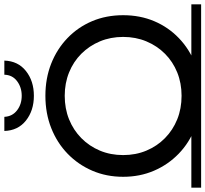

<svg xmlns="http://www.w3.org/2000/svg" viewBox="-53 -886 946 884"><g transform="rotate(-90 420.0 -444.0)"><path d="M421 8Q341 8 272.5 -19Q204 -46 154 -94.5Q104 -143 76 -208Q48 -273 48 -350Q48 -427 76 -492Q104 -557 154 -605.5Q204 -654 272 -681Q340 -708 421 -708Q501 -708 568.5 -681.5Q636 -655 686.5 -606.5Q737 -558 764.5 -493Q792 -428 792 -350Q792 -272 764.5 -207Q737 -142 686.5 -93.5Q636 -45 568.5 -18.5Q501 8 421 8ZM421 -81Q479 -81 528.5 -101Q578 -121 614.5 -157.5Q651 -194 671.5 -243Q692 -292 692 -350Q692 -408 671.5 -457Q651 -506 614.5 -542.5Q578 -579 528.5 -599Q479 -619 421 -619Q362 -619 312.5 -599Q263 -579 226 -542.5Q189 -506 168.5 -457Q148 -408 148 -350Q148 -292 168.5 -243Q189 -194 226 -157.5Q263 -121 312.5 -101Q362 -81 421 -81ZM-2 -36H842V9H-2ZM421 -761Q353 -761 307 -797.5Q261 -834 259 -897H324Q326 -860 354 -838.5Q382 -817 421 -817Q460 -817 488.5 -838.5Q517 -860 518 -897H583Q581 -834 535 -797.5Q489 -761 421 -761Z"/></g></svg>

Font: Montserrat Underline Thin Medium
Style: Regular
Weight: 500
Version: Version 9.000